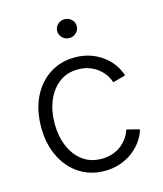

<svg xmlns="http://www.w3.org/2000/svg" viewBox="-112 -819 776 913"><g transform="rotate(-15 276.0 -362.5)"><path d="M291.5 10.3Q221.2 10.3 167 -25.1Q112.8 -60.5 82.3 -123.5Q51.8 -186.5 51.8 -268.6Q51.8 -351.6 82.3 -414.6Q112.8 -477.5 167 -512.9Q221.2 -548.3 291.5 -548.3Q333.5 -548.3 368.4 -536.1Q403.3 -523.9 430.4 -503.2Q457.5 -482.4 475.3 -456.3Q493.2 -430.2 501 -403.3L438 -386.7Q433.6 -403.8 421.6 -421.9Q409.7 -439.9 391.4 -455.1Q373 -470.2 348.1 -479.7Q323.2 -489.3 291.5 -489.3Q236.8 -489.3 198 -459.5Q159.2 -429.7 138.7 -379.9Q118.2 -330.1 118.2 -268.6Q118.2 -207 138.7 -157.5Q159.2 -107.9 198 -78.6Q236.8 -49.3 291.5 -49.3Q323.2 -49.3 348.6 -58.6Q374 -67.9 392.6 -83.5Q411.1 -99.1 423.1 -117.7Q435.1 -136.2 439.9 -153.8L502.9 -137.7Q495.6 -109.9 477.3 -83.5Q459 -57.1 431.6 -35.9Q404.3 -14.6 368.9 -2.2Q333.5 10.3 291.5 10.3ZM291.5 -643.6Q272 -643.6 257.8 -657.2Q243.7 -670.9 243.7 -689.9Q243.7 -709.5 257.8 -722.9Q272 -736.3 291.5 -736.3Q311.5 -736.3 325.7 -722.9Q339.8 -709.5 339.8 -689.9Q339.8 -670.9 325.7 -657.2Q311.5 -643.6 291.5 -643.6Z"/></g></svg>

Font: Inter 17pt Light
Style: Regular
Weight: 300
Version: Version 4.001;git-66647c0bb